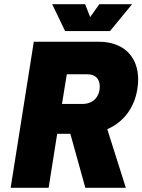

<svg xmlns="http://www.w3.org/2000/svg" viewBox="-20 -900 682 920"><path d="M507 -751 613 -880H456L412 -818L388 -880H230L292 -751ZM389 0H583L494 -281C569 -313 624 -381 638 -473C641 -489 642 -505 642 -519C642 -631 570 -700 453 -700H142L31 0H213L254 -259H317ZM300 -544H399C435 -544 458 -524 458 -486C458 -433 423 -402 376 -402H277Z"/></svg>

Font: Arthouse Owned Black
Style: Italic
Weight: 900
Italic angle: -10°
Designer: Jeremy Tribby
Foundry: Tribby Type
Version: Version 1.000;PS 001.000;hotconv 1.0.88;makeotf.lib2.5.64775